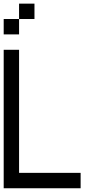

<svg xmlns="http://www.w3.org/2000/svg" viewBox="-20 -1103 540 1040"><path d="M0 -83.3V-833.3H83.3V-166.7H416.7V-83.3ZM83.3 -1000V-916.7H0V-1000ZM83.3 -1083.3H166.7V-1000H83.3Z"/></svg>

Font: GalmuriMono11 Regular
Style: Regular
Weight: 400
Designer: Lee Minseo (quiple)
Version: Version 2.399;hotconv 1.1.1;makeotfexe 2.6.0 DEVELOPMENT